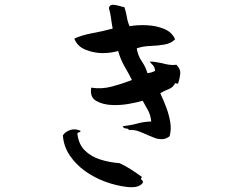

<svg xmlns="http://www.w3.org/2000/svg" viewBox="-20 -757 1040 806"><path d="M728 -408Q727 -404 720 -407Q717 -408 715 -408Q707 -390 688.5 -383Q670 -376 653 -366Q654 -363 657 -356Q667 -335 678 -306Q689 -277 694.5 -245.5Q700 -214 692 -185Q678 -174 663 -173Q648 -172 632 -177Q624 -180 616 -183.5Q608 -187 600 -190Q581 -199 561.5 -206Q542 -213 521 -211Q520 -217 509.5 -217.5Q499 -218 495 -227Q530 -231 556.5 -238.5Q583 -246 615 -247Q612 -275 601 -294.5Q590 -314 579 -334Q555 -327 521 -321Q487 -315 454 -316Q413 -317 384.5 -333Q356 -349 363 -389Q407 -382 451 -394Q495 -406 534 -421Q521 -447 503.5 -477Q486 -507 476 -543Q446 -534 408 -534Q371 -535 337.5 -549Q304 -563 292 -595Q325 -610 366.5 -617.5Q408 -625 453 -637Q449 -658 446 -681Q443 -704 437 -724Q442 -738 455 -737Q468 -736 482 -732Q487 -730 492 -729Q497 -728 502 -727Q509 -708 512.5 -686Q516 -664 524 -647Q558 -653 597.5 -651Q637 -649 669.5 -635.5Q702 -622 715 -592Q699 -575 670.5 -570Q642 -565 610.5 -564Q579 -563 554 -554Q559 -523 575 -500Q591 -477 599 -450Q619 -452 631 -460Q630 -474 623 -482Q616 -490 608 -498Q621 -499 633.5 -496.5Q646 -494 659 -492Q673 -488 688 -485.5Q703 -483 721 -485Q739 -466 736.5 -445.5Q734 -425 728 -408ZM579 11Q563 33 515 28Q469 23 422.5 6Q376 -11 337 -39Q298 -67 272.5 -105Q247 -143 244 -189Q255 -205 275.5 -211.5Q296 -218 318 -208Q318 -202 311.5 -201.5Q305 -201 305 -195Q310 -151 336.5 -125Q363 -99 402 -87Q441 -75 482 -72Q508 -60 531 -45Q554 -30 576 -14Q571 -8 572 -5.5Q573 -3 576 -1Q578 1 579.5 3.5Q581 6 579 11Z"/></svg>

Font: Yuji Syuku
Style: Regular
Weight: 400
Designer: Kataoka Yuji
Foundry: Kinuta Font Factory
Version: Version 3.002